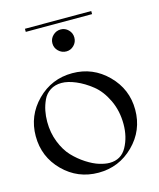

<svg xmlns="http://www.w3.org/2000/svg" viewBox="-111 -816 741 895"><g transform="rotate(-15 259.5 -368.5)"><path d="M95 -737H415V-722H95ZM255 -691Q276 -691 291.5 -675.5Q307 -660 307 -638Q307 -616 291.5 -600.5Q276 -585 255 -585Q233 -585 217 -600.5Q201 -616 201 -638Q201 -660 217 -675.5Q233 -691 255 -691ZM254 -480Q353 -480 423.5 -409.5Q494 -339 494 -240Q494 -140 423.5 -70Q353 0 254 0Q154 0 84 -70Q14 -140 14 -240Q14 -339 84 -409.5Q154 -480 254 -480ZM83 -291Q83 -238 101 -192.5Q119 -147 146 -118.5Q173 -90 205.5 -69Q238 -48 266 -39.5Q294 -31 315 -31Q371 -31 397.5 -79Q424 -127 424 -189Q424 -253 399 -305.5Q374 -358 337 -387.5Q300 -417 262 -433Q224 -449 194 -449Q162 -449 139 -434Q116 -419 104.5 -394Q93 -369 88 -343.5Q83 -318 83 -291Z"/></g></svg>

Font: kawoszeh
Style: Medium
Weight: 500
Version: Version 000.030